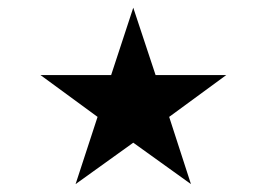

<svg xmlns="http://www.w3.org/2000/svg" viewBox="-20 -651 682 491"><path d="M264.2 -459 320.8 -631.3 377.9 -459H558.6L412.6 -352.1L468.3 -180.2L320.8 -286.1L173.3 -180.2L229.5 -352.1L83.5 -459Z"/></svg>

Font: Vazirmatn RD
Style: Regular
Weight: 400
Designer: Saber Rastikerdar
Foundry: Saber Rastikerdar
Version: Version 32.102